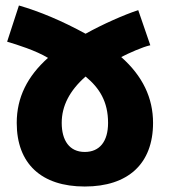

<svg xmlns="http://www.w3.org/2000/svg" viewBox="-20 -670 618 700"><path d="M528 -505 484 -633C434 -617 353 -581 292 -547C206 -594 125 -628 49 -650L6 -518C43 -507 110 -486 155 -459C80 -392 41 -315 41 -222C41 -73 131 10 289 10C447 10 538 -73 538 -222C538 -313 500 -393 422 -462C449 -476 500 -499 528 -505ZM292 -391C343 -349 374 -299 374 -222C374 -154 343 -116 289 -116C233 -116 205 -158 205 -222C205 -283 233 -339 292 -391Z"/></svg>

Font: Noto Sans Georgian SemiCondensed Extra
Style: Regular
Weight: 800
Width: 4
Designer: Monotype Design Team
Foundry: Monotype Imaging Inc.
Version: Version 1.901